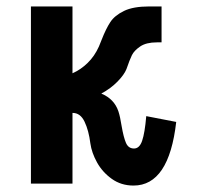

<svg xmlns="http://www.w3.org/2000/svg" viewBox="-20 -570 640 596"><path d="M260.5 -125Q255.5 -165 242.5 -192.2Q229.5 -219.5 205.5 -219.5H205V0H76V-550H205V-342.5Q231 -354 252.2 -374.8Q273.5 -395.5 287 -425.5Q293 -439.5 295.5 -446.5Q309 -481 322.5 -501.5Q336 -522 364.8 -536Q393.5 -550 443 -550H481.5V-438.5H467Q434 -438.5 415.2 -425.8Q396.5 -413 389.5 -398.8Q382.5 -384.5 372.5 -355.5Q365.5 -338 344.8 -316.8Q324 -295.5 294.5 -279.5Q334.5 -263 347.5 -224.5Q353 -208 357.5 -179Q363.5 -144 371 -126.5Q378.5 -109 396 -109Q413 -109 421.2 -133Q429.5 -157 434 -209.5L527 -191.5Q504.5 6 394.5 6Q356 6 327 -14.8Q298 -35.5 281.2 -65.8Q264.5 -96 260.5 -125Z"/></svg>

Font: JuliaMono ExtraBold
Style: Regular
Weight: 800
Monospace: yes
Designer: cormullion
Foundry: corm
Version: Version 0.055; ttfautohint (v1.8.4)